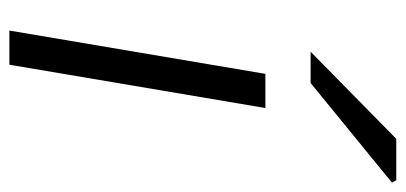

<svg xmlns="http://www.w3.org/2000/svg" viewBox="-242 -602 844 399"><g transform="rotate(90 179.5 -402.0)"><path d="M133 -532H204L114 0H43ZM268 -804H354L359 -795L152 -626H87Z"/></g></svg>

Font: Nebula Sans Book
Style: Regular
Weight: 400
Italic angle: -9°
Designer: Paul D. Hunt for Adobe (as Source Sans)
Foundry: Nebula Entertainment & Broadcasting LLC
Version: Version 1.010